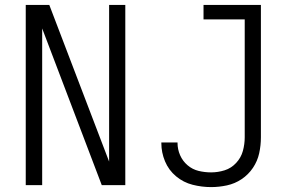

<svg xmlns="http://www.w3.org/2000/svg" viewBox="-20 -755 1192 783"><path d="M841 8Q873 8 905.5 1Q938 -6 965.5 -24.5Q993 -43 1011.5 -70.5Q1030 -98 1037 -130Q1044 -162 1044 -195V-735H810V-676H978V-195Q978 -167 970.5 -139.5Q963 -112 943 -90.5Q923 -69 896 -60.5Q869 -52 841 -52Q815 -52 790 -58Q765 -64 745 -81Q725 -98 714.5 -122Q704 -146 704 -172V-174H638V-171Q638 -133 653 -97Q668 -61 698 -36Q728 -11 765.5 -1.5Q803 8 841 8ZM85 0H152V-639L395 0H491V-735H425V-96L181 -735H85Z"/></svg>

Font: Iosevka Sparkle Light
Style: Regular
Weight: 300
Designer: Belleve Invis
Foundry: Belleve Invis
Version: Version 4.5.0; ttfautohint (v1.8.3)